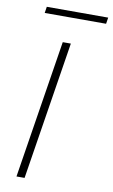

<svg xmlns="http://www.w3.org/2000/svg" viewBox="-95 -909 563 958"><g transform="rotate(10 186.5 -430.0)"><path d="M60 0 171 -700H212L101 0ZM57 -828 62 -860H373L368 -828Z"/></g></svg>

Font: Georama Extended ExtraLight
Style: Italic
Weight: 200
Width: 7
Italic angle: -9°
Designer: Jean-Baptiste Levee
Foundry: Production Type
Version: Version 1.000